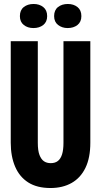

<svg xmlns="http://www.w3.org/2000/svg" viewBox="-20 -936 508 965"><path d="M234 9Q166 9 122 -19Q78 -47 56 -98.5Q34 -150 34 -219V-729H170V-218Q170 -179 178.5 -157Q187 -135 201 -125.5Q215 -116 235 -116Q257 -116 271 -127Q285 -138 292 -160.5Q299 -183 299 -218V-729H434V-219Q434 -143 409.5 -92.5Q385 -42 340 -16.5Q295 9 234 9ZM320 -795Q292 -795 272 -810.5Q252 -826 252 -855Q252 -885 271.5 -900.5Q291 -916 321 -916Q350 -916 369.5 -900.5Q389 -885 389 -855Q389 -826 369.5 -810.5Q350 -795 320 -795ZM148 -795Q119 -795 99.5 -810.5Q80 -826 80 -855Q80 -885 99.5 -900.5Q119 -916 149 -916Q178 -916 197.5 -900.5Q217 -885 217 -855Q217 -826 197.5 -810.5Q178 -795 148 -795Z"/></svg>

Font: Mona Sans Condensed
Style: Bold
Weight: 700
Width: 3
Designer: Deni Anggara
Foundry: GitHub
Version: Version 2.000